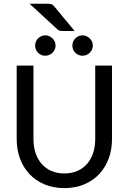

<svg xmlns="http://www.w3.org/2000/svg" viewBox="-20 -989 682 1017"><path d="M68.4 0ZM320.8 -70.3Q359.4 -70.3 389.9 -83.7Q420.4 -97.2 441.4 -121.3Q462.4 -145.5 473.4 -178.7Q484.4 -211.9 484.4 -252V-641.6H573.2V-252Q573.2 -196.3 555.7 -148.9Q538.1 -101.6 505.6 -66.9Q473.1 -32.2 426.3 -12.5Q379.4 7.3 320.8 7.3Q262.2 7.3 215.6 -12.5Q168.9 -32.2 136.2 -66.9Q103.5 -101.6 85.9 -148.9Q68.4 -196.3 68.4 -252V-641.6H157.2V-252.4Q157.2 -212.4 168.2 -179Q179.2 -145.5 200.2 -121.3Q221.2 -97.2 251.7 -83.7Q282.2 -70.3 320.8 -70.3ZM228.5 -969.2Q243.7 -969.2 252 -966.8Q260.3 -964.4 268.6 -953.6L375.5 -824.7H314Q303.7 -824.7 297.4 -825.9Q291 -827.1 284.2 -833.5L136.7 -969.2ZM274.4 -747.6Q274.4 -736.3 270 -726.6Q265.6 -716.8 258.1 -709.5Q250.5 -702.1 240.5 -698Q230.5 -693.8 219.7 -693.8Q208.5 -693.8 198.7 -698Q189 -702.1 181.6 -709.5Q174.3 -716.8 170.2 -726.6Q166 -736.3 166 -747.6Q166 -758.8 170.2 -768.6Q174.3 -778.3 181.6 -785.6Q189 -793 198.7 -797.4Q208.5 -801.8 219.7 -801.8Q230.5 -801.8 240.5 -797.4Q250.5 -793 258.1 -785.6Q265.6 -778.3 270 -768.6Q274.4 -758.8 274.4 -747.6ZM471.7 -747.6Q471.7 -736.3 467.3 -726.6Q462.9 -716.8 455.3 -709.5Q447.8 -702.1 437.7 -698Q427.7 -693.8 417 -693.8Q405.8 -693.8 396 -698Q386.2 -702.1 378.9 -709.5Q371.6 -716.8 367.4 -726.6Q363.3 -736.3 363.3 -747.6Q363.3 -758.8 367.4 -768.6Q371.6 -778.3 378.9 -785.6Q386.2 -793 396 -797.4Q405.8 -801.8 417 -801.8Q427.7 -801.8 437.7 -797.4Q447.8 -793 455.3 -785.6Q462.9 -778.3 467.3 -768.6Q471.7 -758.8 471.7 -747.6Z"/></svg>

Font: Carlito
Style: Regular
Weight: 400
Designer: Lukasz Dziedzic
Foundry: tyPoland Lukasz Dziedzic
Version: Version 1.103; Beta1; all basic design good, some composites